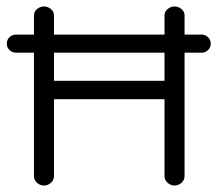

<svg xmlns="http://www.w3.org/2000/svg" viewBox="-20 -563 672 594"><path d="M603 -400H551V-18Q551 -6 541.5 2.5Q532 11 520 11Q508 11 498.5 2.5Q489 -6 489 -18V-256H147V-18Q147 -6 137.5 2.5Q128 11 116 11Q104 11 94.5 2.5Q85 -6 85 -18V-400H30Q18 -400 9.5 -408Q1 -416 1 -428Q1 -440 9.5 -448Q18 -456 30 -456H85V-515Q85 -527 94.5 -535Q104 -543 116 -543Q128 -543 137.5 -535Q147 -527 147 -515V-456H489V-515Q489 -527 498.5 -535Q508 -543 520 -543Q532 -543 541.5 -535Q551 -527 551 -515V-456H603Q615 -456 623.5 -448Q632 -440 632 -428Q632 -416 623.5 -408Q615 -400 603 -400ZM147 -400V-313H489V-400Z"/></svg>

Font: Hoogli Medium
Style: Regular
Weight: 500
Designer: Anand Singh Naorem
Foundry: Brand New Type
Version: Version 1.00 b007